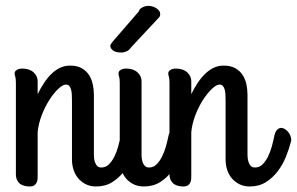

<svg xmlns="http://www.w3.org/2000/svg" viewBox="-20 -620 1032 667"><path d="M35.2 -333Q35.2 -347.2 33 -353.5Q30.8 -359.9 30.8 -365.2Q30.8 -372.6 38.6 -377.2Q46.4 -381.8 57.1 -381.8Q82 -381.8 96.4 -368.9Q110.8 -356 110.8 -337.9V-293Q121.1 -314 133.1 -332Q145 -350.1 158.9 -363.5Q172.9 -377 188.7 -384.5Q204.6 -392.1 223.1 -392.1Q248 -392.1 264.2 -382.8Q280.3 -373.5 289.6 -358.9Q298.8 -344.2 302.5 -326.2Q306.2 -308.1 306.2 -291V-84Q306.2 -80.6 306.6 -73Q307.1 -65.4 309.6 -57.6Q312 -49.8 317.1 -43.9Q322.3 -38.1 332 -38.1Q347.2 -38.1 358.2 -48.8Q369.1 -59.6 377.2 -75.7Q385.3 -91.8 390.4 -110.6Q395.5 -129.4 398.9 -146Q401.9 -161.6 408.7 -168.7Q415.5 -175.8 422.9 -175.8Q428.7 -175.8 435.1 -172.1Q441.4 -168.5 446.5 -162.6Q451.7 -156.7 454.8 -149.4Q458 -142.1 458 -134.8Q458 -133.8 458 -132.3Q458 -130.9 457 -127.9Q450.7 -103 439.7 -75.7Q428.7 -48.3 411.4 -25.4Q394 -2.4 370.1 12.7Q346.2 27.8 314 27.8Q293.9 27.8 278.6 20.3Q263.2 12.7 252.2 0Q241.2 -12.7 235.6 -29.8Q230 -46.9 230 -65.9V-269Q230 -280.8 229.5 -291Q229 -301.3 226.8 -309.1Q224.6 -316.9 220.5 -321.5Q216.3 -326.2 209 -326.2Q198.2 -326.2 182.6 -311.5Q167 -296.9 151.9 -273.4Q136.7 -250 125.2 -220.5Q113.8 -190.9 110.8 -161.1V-15.1Q110.8 -7.8 110.6 -0.2Q110.4 7.3 107.7 13.4Q105 19.5 99.4 23.7Q93.8 27.8 83 27.8Q75.7 27.8 67.1 26.1Q58.6 24.4 51.5 19.8Q44.4 15.1 39.8 6.6Q35.2 -2 35.2 -16.1Z M471.7 -84Q471.7 -80.6 472.2 -73Q472.7 -65.4 475.1 -57.6Q477.5 -49.8 482.9 -43.9Q488.3 -38.1 498 -38.1Q512.7 -38.1 523.7 -48.8Q534.7 -59.6 542.7 -75.7Q550.8 -91.8 556.2 -110.6Q561.5 -129.4 564.9 -146Q567.9 -161.1 574 -168Q580.1 -174.8 587.2 -175.5Q594.2 -176.3 601.3 -171.9Q608.4 -167.5 614 -160.4Q619.6 -153.3 622.3 -144.5Q625 -135.7 623 -127.9Q616.2 -103 605.2 -75.7Q594.2 -48.3 577.1 -25.4Q560.1 -2.4 536.1 12.7Q512.2 27.8 480 27.8Q460 27.8 444.3 20.3Q428.7 12.7 418 0Q407.2 -12.7 401.6 -29.8Q396 -46.9 396 -65.9V-333Q396 -347.2 393.8 -353.5Q391.6 -359.9 391.6 -365.2Q391.6 -372.6 399.4 -377.2Q407.2 -381.8 418 -381.8Q442.9 -381.8 457.3 -368.9Q471.7 -356 471.7 -337.9ZM435.5 -455.6Q429.2 -445.8 419.9 -441.7Q410.6 -437.5 402.3 -437.5Q381.8 -437.5 372.6 -444.8Q363.3 -452.1 363.3 -460.4Q363.3 -464.4 366 -468Q368.7 -471.7 371.6 -475.6L462.4 -580.6Q463.9 -588.9 474.4 -594.2Q484.9 -599.6 495.6 -599.6Q502.9 -599.6 510.3 -597.4Q517.6 -595.2 523.4 -591.3Q529.3 -587.4 533 -582.3Q536.6 -577.1 536.6 -570.8Q536.6 -564 532.5 -559.6Q528.3 -555.2 524.4 -550.8Z M568.8 -333Q568.8 -347.2 566.7 -353.5Q564.5 -359.9 564.5 -365.2Q564.5 -372.6 572.3 -377.2Q580.1 -381.8 590.8 -381.8Q615.7 -381.8 630.1 -368.9Q644.5 -356 644.5 -337.9V-293Q654.8 -314 666.7 -332Q678.7 -350.1 692.6 -363.5Q706.5 -377 722.4 -384.5Q738.3 -392.1 756.8 -392.1Q781.7 -392.1 797.9 -382.8Q814 -373.5 823.2 -358.9Q832.5 -344.2 836.2 -326.2Q839.8 -308.1 839.8 -291V-84Q839.8 -80.6 840.3 -73Q840.8 -65.4 843.3 -57.6Q845.7 -49.8 850.8 -43.9Q856 -38.1 865.7 -38.1Q880.9 -38.1 891.8 -48.8Q902.8 -59.6 910.9 -75.7Q918.9 -91.8 924.1 -110.6Q929.2 -129.4 932.6 -146Q935.5 -161.6 942.4 -168.7Q949.2 -175.8 956.5 -175.8Q962.4 -175.8 968.8 -172.1Q975.1 -168.5 980.2 -162.6Q985.4 -156.7 988.5 -149.4Q991.7 -142.1 991.7 -134.8Q991.7 -133.8 991.7 -132.3Q991.7 -130.9 990.7 -127.9Q984.4 -103 973.4 -75.7Q962.4 -48.3 945.1 -25.4Q927.7 -2.4 903.8 12.7Q879.9 27.8 847.7 27.8Q827.6 27.8 812.3 20.3Q796.9 12.7 785.9 0Q774.9 -12.7 769.3 -29.8Q763.7 -46.9 763.7 -65.9V-269Q763.7 -280.8 763.2 -291Q762.7 -301.3 760.5 -309.1Q758.3 -316.9 754.2 -321.5Q750 -326.2 742.7 -326.2Q731.9 -326.2 716.3 -311.5Q700.7 -296.9 685.5 -273.4Q670.4 -250 658.9 -220.5Q647.5 -190.9 644.5 -161.1V-15.1Q644.5 -7.8 644.3 -0.2Q644 7.3 641.4 13.4Q638.7 19.5 633.1 23.7Q627.4 27.8 616.7 27.8Q609.4 27.8 600.8 26.1Q592.3 24.4 585.2 19.8Q578.1 15.1 573.5 6.6Q568.8 -2 568.8 -16.1Z"/></svg>

Font: Grand Hotel
Style: Regular
Weight: 400
Designer: Brian J. Bonislawsky & Jim Lyles for Astigmatic (AOETI)
Foundry: Astigmatic (AOETI)
Version: Version 001.000